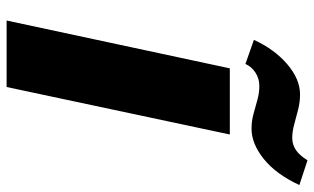

<svg xmlns="http://www.w3.org/2000/svg" viewBox="-200 -726 927 566"><g transform="rotate(90 263.0 -443.5)"><path d="M41 0 182 -658H377L237 0ZM169 -704 98 -729Q126 -790 170 -827.5Q214 -865 259 -865Q281 -865 303 -859.5Q325 -854 346.5 -848Q368 -842 387 -842Q407 -842 423 -853Q439 -864 453 -887L526 -863Q494 -794 449 -758Q404 -722 360 -722Q337 -722 315.5 -728Q294 -734 274 -739.5Q254 -745 234 -745Q212 -745 194.5 -733.5Q177 -722 169 -704Z"/></g></svg>

Font: Ysabeau Office Black
Style: Italic
Weight: 900
Italic angle: -12°
Designer: Christian Thalmann (Catharsis Fonts)
Version: Version 2.001;gftools[0.9.30]; featfreeze: tnum,lnum,ss02